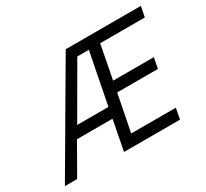

<svg xmlns="http://www.w3.org/2000/svg" viewBox="-137 -722 958 894"><g transform="rotate(-30 342.0 -275.0)"><path d="M454 -494 419 -313H638L627 -256H408L369 -58H609L598 0H297L328 -161H137L45 0H-21L301 -550H705L694 -494ZM331 -494 171 -218H339L393 -494Z"/></g></svg>

Font: Cambay Devanagari
Style: Italic
Weight: 400
Italic angle: -11°
Designer: Pooja Saxena
Foundry: Pooja Saxena
Version: Version 1.018;PS 001.018;hotconv 1.0.70;makeotf.lib2.5.58329